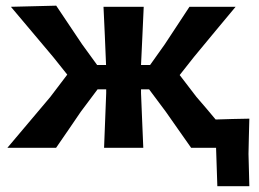

<svg xmlns="http://www.w3.org/2000/svg" viewBox="-20 -522 913 678"><path d="M6 0Q44 -45 82 -90Q120 -135 157.5 -179.5L217.5 -258.5L168 -320.5Q130.5 -365 93.5 -409Q56.5 -453 18.5 -498L178.5 -502Q201.5 -467.5 224.2 -433.8Q247 -400 270 -365.5L323 -292.5H354.5Q352.5 -346.5 350.2 -396.2Q348 -446 345.5 -498H487.5Q485 -445 482.8 -394.8Q480.5 -344.5 478 -292.5H510L561.5 -365Q583.5 -398 605.5 -431.8Q627.5 -465.5 649 -498H812Q775 -453.5 738 -409.2Q701 -365 665 -321L614.5 -257L673.5 -180Q690.5 -160.5 707.5 -140.5Q724.5 -120.5 741.5 -100Q772.5 -101 801 -101.8Q829.5 -102.5 860.5 -103Q859.5 -68.5 858.8 -38Q858 -7.5 857.5 21.5Q858 50 859 78.2Q860 106.5 860.5 135.5H747.5L743 0H655Q632 -32.5 610 -64Q588 -95.5 565.5 -127.5L506.5 -206.5H478V-193Q480 -141 482 -95Q484 -49 486 0H347.5Q349.5 -49 351.2 -95Q353 -141 355 -193V-206.5H324.5L265 -127Q243.5 -95 221.5 -63.2Q199.5 -31.5 178 0Z"/></svg>

Font: Commissioner Loud SemiBold
Style: Regular
Weight: 600
Designer: Kostas Bartsokas
Foundry: Kostas Bartsokas
Version: Version 1.000; ttfautohint (v1.8.3)